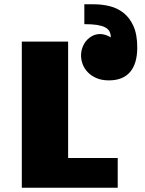

<svg xmlns="http://www.w3.org/2000/svg" viewBox="-20 -887 686 907"><path d="M83 -690.4H301.8V-140.6H536.1V0H83ZM503.4 -710.4Q503.4 -727.1 497.1 -738.8Q490.7 -750.5 476.1 -758.1Q461.4 -765.6 437.5 -769.3Q413.6 -772.9 378.4 -772.9V-866.7H425.3Q461.9 -866.7 498 -857.9Q534.2 -849.1 563.2 -826.4Q592.3 -803.7 610.4 -763.9Q628.4 -724.1 628.4 -662.6Q628.4 -586.9 594.7 -547.1Q561 -507.3 494.1 -507.3Q460.9 -507.3 436.3 -517.8Q411.6 -528.3 395.3 -545.2Q378.9 -562 370.8 -583Q362.8 -604 362.8 -624.5Q362.8 -644.5 369.6 -663.1Q376.5 -681.6 388.7 -695.6Q400.9 -709.5 417.2 -717.8Q433.6 -726.1 452.6 -726.1Q477.5 -726.1 503.4 -710.4Z"/></svg>

Font: Candal
Style: Regular
Weight: 400
Designer: vernon adams
Foundry: vernon adams
Version: Version 1.000